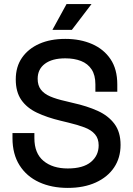

<svg xmlns="http://www.w3.org/2000/svg" viewBox="-20 -904 649 938"><path d="M311 14Q232 14 171 -14Q110 -42 75.5 -96.5Q41 -151 41 -229V-254H148V-229Q148 -155 192.5 -118Q237 -81 311 -81Q386 -81 424 -112.5Q462 -144 462 -194Q462 -227 444 -248Q426 -269 393 -281.5Q360 -294 314 -305L277 -314Q210 -330 160.5 -353.5Q111 -377 84 -416Q57 -455 57 -516Q57 -578 87.5 -622Q118 -666 172 -690Q226 -714 299 -714Q372 -714 429.5 -689Q487 -664 520 -615Q553 -566 553 -492V-456H446V-492Q446 -537 427.5 -565Q409 -593 376 -606Q343 -619 299 -619Q235 -619 199.5 -592.5Q164 -566 164 -519Q164 -487 179.5 -466.5Q195 -446 225 -433Q255 -420 300 -410L337 -401Q405 -386 457 -362.5Q509 -339 539 -299Q569 -259 569 -196Q569 -133 537.5 -86Q506 -39 448 -12.5Q390 14 311 14ZM236 -758 305 -884H427L331 -758Z"/></svg>

Font: Space Grotesk Medium
Style: Regular
Weight: 500
Designer: Florian Karsten
Foundry: Florian Karsten
Version: Version 2.000